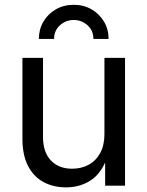

<svg xmlns="http://www.w3.org/2000/svg" viewBox="-20 -788 626 815"><path d="M260.7 7.3Q206.1 7.3 164.3 -15.4Q122.6 -38.1 98.9 -84Q75.2 -129.9 75.2 -198.7V-542.5H162.6V-206.1Q162.6 -142.6 195.8 -107.2Q229 -71.8 286.1 -71.8Q325.2 -71.8 356.2 -88.6Q387.2 -105.5 405.3 -138.4Q423.3 -171.4 423.3 -218.3V-542.5H510.7V0H426.3V-131.3H439.5Q414.1 -55.7 367.7 -24.2Q321.3 7.3 260.7 7.3ZM293 -767.6Q335.4 -767.6 368.7 -748.3Q401.9 -729 421.4 -696.3Q440.9 -663.6 440.9 -622.6H376.5Q376.5 -658.2 351.6 -680.7Q326.7 -703.1 293 -703.1Q259.3 -703.1 234.4 -680.7Q209.5 -658.2 209.5 -622.6H145Q145 -663.6 164.3 -696.3Q183.6 -729 217 -748.3Q250.5 -767.6 293 -767.6Z"/></svg>

Font: Inter 16pt
Style: Regular
Weight: 400
Version: Version 4.001;git-66647c0bb